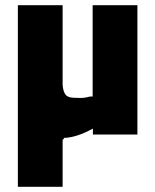

<svg xmlns="http://www.w3.org/2000/svg" viewBox="-20 -520 600 742"><path d="M49 -500H222V-192Q224 -166 233.5 -154Q243 -142 269 -142Q274 -142 290 -141.5Q306 -141 328 -147H338V-500H511V0H339V-23Q273 13 224 13Q228 13 227.5 15Q227 17 222 20V202H49Z"/></svg>

Font: Cairo Black
Style: Regular
Weight: 900
Designer: Mohamed Gaber, the designers of Titillium
Foundry: Kief Type Foundry
Version: Version 2.009; ttfautohint (v1.5.33-1714) -l 8 -r 50 -G 200 